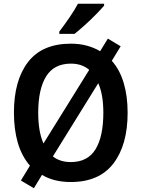

<svg xmlns="http://www.w3.org/2000/svg" viewBox="-20 -957 752 1020"><path d="M658 -358Q658 -187 582.5 -88.5Q507 10 356 10Q266 10 203 -28L160 43L91 2L139 -77Q95 -128 74.5 -199Q54 -270 54 -359Q54 -530 129 -627.5Q204 -725 357 -725Q402 -725 441 -714.5Q480 -704 512 -685L553 -752L621 -711L574 -634Q616 -587 637 -517Q658 -447 658 -358ZM183 -358Q183 -308 190 -267Q197 -226 211 -195L454 -586Q415 -619 357 -619Q267 -619 225 -551Q183 -483 183 -358ZM529 -358Q529 -455 502 -515L261 -126Q299 -96 356 -96Q446 -96 487.5 -164Q529 -232 529 -358ZM533 -927Q517 -908 489.5 -880Q462 -852 431 -824Q400 -796 376 -777H295V-789Q320 -822 348 -862.5Q376 -903 394 -937H533Z"/></svg>

Font: Noto Sans SemiCondensed SemiBold
Style: Regular
Weight: 600
Width: 4
Designer: Monotype Design Team
Foundry: Monotype Imaging Inc.
Version: Version 2.013; ttfautohint (v1.8.4.7-5d5b)